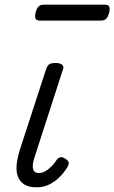

<svg xmlns="http://www.w3.org/2000/svg" viewBox="-20 -784 488 820"><path d="M137 16Q102 16 82.5 3Q63 -10 55.5 -32.5Q48 -55 51.5 -84.5Q55 -114 66 -148L177 -489Q183 -505 191 -510Q199 -515 218 -515Q236 -515 245 -507.5Q254 -500 249 -488L128 -114Q121 -94 120 -78.5Q119 -63 125 -54Q131 -45 146 -45Q161 -45 175 -53.5Q189 -62 201.5 -75Q214 -88 222 -101Q227 -109 236.5 -112Q246 -115 259 -106Q273 -98 273.5 -89Q274 -80 268 -71Q258 -53 239 -32.5Q220 -12 194 2Q168 16 137 16ZM151 -696Q135 -696 131.5 -705.5Q128 -715 132 -730Q136 -747 144 -755.5Q152 -764 166 -764H428Q444 -764 447 -754.5Q450 -745 446 -730Q442 -713 434 -704.5Q426 -696 411 -696Z"/></svg>

Font: Playwrite DK Loopet Light
Style: Regular
Weight: 300
Version: Version 1.003